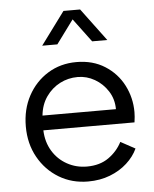

<svg xmlns="http://www.w3.org/2000/svg" viewBox="-56 -838 718 896"><g transform="rotate(-5 303.5 -389.5)"><path d="M321 12Q245 12 184.5 -24.5Q124 -61 88.5 -124.5Q53 -188 53 -269Q53 -349 87 -412Q121 -475 180 -511.5Q239 -548 314 -548Q391 -548 447.5 -512Q504 -476 534 -417.5Q564 -359 564 -292Q564 -283 563 -270Q562 -257 560 -244H133Q135 -189 160.5 -147Q186 -105 228.5 -81.5Q271 -58 321 -58Q382 -58 423 -87Q464 -116 486 -159L554 -122Q537 -85 503.5 -54.5Q470 -24 423.5 -6Q377 12 321 12ZM314 -478Q269 -478 230.5 -458Q192 -438 166 -401Q140 -364 135 -313H479Q479 -360 455 -397.5Q431 -435 393.5 -456.5Q356 -478 314 -478ZM275 -791H353L467 -638H396L314 -748L233 -638H162Z"/></g></svg>

Font: Plus Jakarta Text Light
Style: Regular
Weight: 300
Designer: Gumpita Rahayu
Foundry: Tokotype Studio
Version: Version 1.000